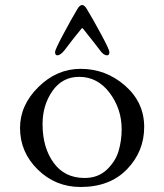

<svg xmlns="http://www.w3.org/2000/svg" viewBox="-20 -733 656 767"><path d="M305 -618Q275 -582 239 -534Q222 -512 209 -512Q200 -512 200 -525Q200 -535 233.5 -597.5Q267 -660 288 -695Q298 -713 308 -713Q318 -713 328 -695Q350 -659 383.5 -597Q417 -535 417 -525Q417 -512 408 -512Q393 -512 378 -534Q360 -558 312 -618Q308 -623 305 -618ZM60 -222Q60 -313 133.5 -385.5Q207 -458 302 -458Q403 -458 479.5 -391Q556 -324 556 -226Q556 -128 487.5 -57Q419 14 302 14Q202 14 131 -55.5Q60 -125 60 -222ZM296 -426Q229 -426 189.5 -369.5Q150 -313 150 -237Q150 -144 194 -83Q238 -22 318 -22Q372 -22 407 -55.5Q442 -89 454 -130.5Q466 -172 466 -217Q466 -298 418 -362Q370 -426 296 -426Z"/></svg>

Font: EB Garamond SC 12
Style: Regular
Weight: 400
Version: Version 0.016 ; ttfautohint (v0.97) -l 8 -r 50 -G 200 -x 0 -